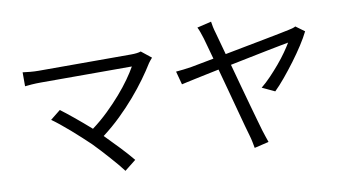

<svg xmlns="http://www.w3.org/2000/svg" viewBox="-81 -984 2162 1220"><g transform="rotate(-10 1000.0 -374.5)"><path d="M929 -634Q913 -616 904 -603Q877 -559 840 -508Q803 -457 757 -403.5Q711 -350 656.5 -297Q602 -244 540 -197Q562 -174 586 -149.5Q610 -125 633 -101Q656 -77 676 -54Q696 -31 711 -13L638 45Q624 26 603 1Q582 -24 557.5 -51.5Q533 -79 507.5 -107Q482 -135 458 -159Q435 -181 404 -209.5Q373 -238 341 -266Q309 -294 279 -318Q249 -342 229 -356L294 -408Q308 -398 329.5 -381Q351 -364 376 -343.5Q401 -323 428 -300Q455 -277 481 -254Q536 -295 584.5 -342Q633 -389 673 -435Q713 -481 743.5 -524Q774 -567 793 -601H205Q176 -601 147 -599Q118 -597 103 -595V-685Q124 -682 151.5 -679.5Q179 -677 205 -677H801Q843 -677 865 -685Z M1916 -630Q1898 -593 1868 -546.5Q1838 -500 1802.5 -452.5Q1767 -405 1730.5 -361Q1694 -317 1663 -287L1582 -325Q1613 -350 1645 -383.5Q1677 -417 1706.5 -452Q1736 -487 1759.5 -520.5Q1783 -554 1797 -578Q1786 -576 1749 -569Q1712 -562 1659.5 -551.5Q1607 -541 1543 -528Q1479 -515 1415 -502Q1433 -435 1452.5 -364.5Q1472 -294 1489 -232.5Q1506 -171 1519.5 -124Q1533 -77 1539 -56Q1544 -40 1551.5 -17.5Q1559 5 1565 22L1472 44Q1469 27 1464.5 4.5Q1460 -18 1454 -38Q1448 -57 1435 -105Q1422 -153 1405 -216Q1388 -279 1369 -350Q1350 -421 1332 -486Q1289 -477 1250 -469Q1211 -461 1178.5 -454Q1146 -447 1122.5 -442Q1099 -437 1087 -434L1064 -520Q1090 -522 1113.5 -525Q1137 -528 1164 -532L1312 -560Q1298 -609 1288.5 -645Q1279 -681 1274 -697Q1266 -721 1260 -739Q1254 -757 1246 -772L1338 -794Q1340 -778 1344 -759Q1348 -740 1355 -717L1394 -575Q1458 -587 1526.5 -600.5Q1595 -614 1654.5 -625Q1714 -636 1757 -645Q1800 -654 1815 -657Q1826 -659 1838.5 -662.5Q1851 -666 1860 -671Z"/></g></svg>

Font: SpoqaHanSansJP-Regular
Style: Regular
Weight: 400
Designer: [Source Han Sans]
Ryoko NISHIZUKA  (kana & ideographs); Paul D. Hunt (Latin, Greek & Cyrillic); Wenlong ZHANG  (bopomofo
Foundry: Spoqa (http://bi.spoqa.com)
Version: Version 1.002.20150607